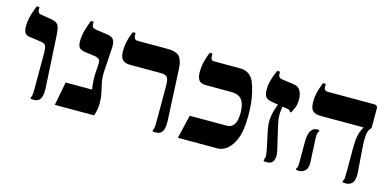

<svg xmlns="http://www.w3.org/2000/svg" viewBox="-60 -932 2589 1269"><g transform="rotate(15 1234.0 -297.0)"><path d="M206 4Q200 4 194 3.5Q188 3 183 2V-6Q188 -13 190 -25Q192 -37 192 -75V-307Q192 -350 184.5 -363Q177 -376 149 -380L69 -391Q46 -395 38 -411.5Q30 -428 30 -453Q30 -482 37 -512Q44 -542 53 -565Q62 -588 65 -598H84V-586Q84 -570 89 -562Q94 -554 109 -552L177 -541Q219 -535 229.5 -512.5Q240 -490 242 -443L262 -89Q264 -42 251 -19Q238 4 206 4Z M349 0 380 -161H561Q559 -173 557 -188Q555 -203 554 -222.5Q553 -242 554 -265L558 -331Q560 -356 551.5 -366Q543 -376 523 -379L451 -389Q424 -393 412.5 -405.5Q401 -418 401 -450Q401 -489 412 -526Q423 -563 436 -597H455V-582Q455 -566 461 -560Q467 -554 486 -550L564 -539Q593 -535 606 -519Q619 -503 617 -462L606 -285Q605 -252 611.5 -221Q618 -190 625.5 -157.5Q633 -125 633 -88Q633 -62 628.5 -40Q624 -18 618 0Z M1041 4Q1035 4 1029 3.5Q1023 3 1018 2V-6Q1023 -13 1025 -25Q1027 -37 1027 -75V-311Q1027 -354 1016 -369Q1005 -384 973 -384H764Q726 -384 709 -401Q692 -418 692 -462Q692 -495 698.5 -523Q705 -551 712.5 -571Q720 -591 723 -597H742V-579Q742 -567 748.5 -558.5Q755 -550 770 -550H973Q1035 -550 1056.5 -523.5Q1078 -497 1080 -441L1097 -89Q1099 -44 1086 -20Q1073 4 1041 4Z M1191 0 1229 -161H1480Q1506 -161 1520.5 -173.5Q1535 -186 1542 -209Q1549 -232 1549 -266Q1549 -323 1527.5 -353.5Q1506 -384 1450 -384H1280Q1245 -384 1231.5 -402.5Q1218 -421 1218 -460Q1218 -492 1224.5 -520.5Q1231 -549 1238.5 -569.5Q1246 -590 1249 -597H1268V-575Q1268 -564 1274 -557Q1280 -550 1292 -550H1468Q1504 -550 1528 -534Q1552 -518 1565 -488Q1568 -482 1577 -455Q1586 -428 1594.5 -380Q1603 -332 1603 -263Q1603 -174 1587.5 -124.5Q1572 -75 1548 -46Q1529 -23 1507 -11.5Q1485 0 1461 0Z M1802 4Q1796 4 1789.5 3.5Q1783 3 1778 2V-6Q1780 -10 1783.5 -23Q1787 -36 1779 -75L1752 -203Q1745 -237 1746 -267.5Q1747 -298 1755 -329Q1763 -360 1778 -394L1808 -389Q1803 -370 1800.5 -335.5Q1798 -301 1808 -257L1847 -89Q1857 -43 1844.5 -19.5Q1832 4 1802 4ZM1862 -356Q1861 -361 1858 -365.5Q1855 -370 1843 -372L1737 -389Q1699 -395 1687 -410.5Q1675 -426 1675 -460Q1675 -489 1682 -516Q1689 -543 1697.5 -564.5Q1706 -586 1711 -597H1730V-584Q1730 -569 1736 -561.5Q1742 -554 1760 -551L1837 -540Q1872 -536 1885.5 -510.5Q1899 -485 1899 -452Q1899 -415 1887.5 -390.5Q1876 -366 1871 -356Z M2341 4Q2335 4 2329 3.5Q2323 3 2318 2V-6Q2325 -17 2326 -29Q2327 -41 2327 -75V-239Q2327 -289 2334 -319.5Q2341 -350 2348.5 -364.5Q2356 -379 2358 -382V-384H2065Q2028 -384 2010.5 -400.5Q1993 -417 1993 -462Q1993 -495 2000 -523.5Q2007 -552 2014.5 -571.5Q2022 -591 2024 -597H2043V-586Q2043 -565 2049 -557.5Q2055 -550 2072 -550H2387Q2411 -550 2411 -527V-394L2404 -385Q2389 -370 2386 -335.5Q2383 -301 2387 -250L2399 -89Q2403 -42 2388 -19Q2373 4 2341 4ZM2021 4Q2011 4 1999 1V-6Q2003 -11 2006 -19.5Q2009 -28 2009 -48V-191Q2009 -244 2024.5 -268Q2040 -292 2066 -292Q2070 -292 2073 -291.5Q2076 -291 2082 -289V-283Q2076 -277 2073 -265Q2070 -253 2071 -236L2079 -71Q2081 -32 2063.5 -14Q2046 4 2021 4Z"/></g></svg>

Font: Frank Ruhl Libre
Style: Bold
Weight: 700
Designer: Yanek Iontef
Foundry: Fontef
Version: Version 6.004